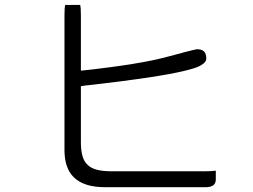

<svg xmlns="http://www.w3.org/2000/svg" viewBox="-20 -763 1040 788"><path d="M247.6 -742.7Q244.6 -731 244.6 -699.2V-158.2V-157.7Q244.6 -152.8 244.6 -147.5Q244.6 -73.7 282.2 -36.1Q323.7 5.4 412.1 5.4Q414.1 5.4 416 5.4H822.3Q847.7 5.4 857.9 -4.9Q865.7 -12.7 865.7 -27.3V-62.5Q850.1 -60.1 822.3 -60.1H435.5Q365.2 -60.1 339.8 -86.4Q313 -108.9 312 -174.8V-409.2L334 -412.6L345.7 -413.6Q627 -445.3 740.7 -473.1Q778.3 -482.4 794.4 -489.7Q821.8 -502.4 825.7 -516.6Q826.7 -519.5 826.7 -522.5Q826.7 -542.5 817.4 -551.8Q808.1 -561 788.1 -561Q766.1 -557.1 669.9 -530.8Q556.6 -499.5 323.2 -474.1L312 -473.1V-699.2Q312 -731 309.1 -742.7Z"/></svg>

Font: YuPearl-ExtraLight
Style: ExtraLight
Weight: 200
Designer: Max Yao
Foundry: Max-Everyday
Version: Version 1.011; ttfautohint (v1.8.3)